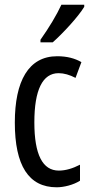

<svg xmlns="http://www.w3.org/2000/svg" viewBox="-20 -786 387 816"><path d="M338 -757V-766H241C220 -721 190 -671 152 -617V-606H204C245 -642 313 -715 338 -757ZM221 10C251 10 292 0 320 -18V-86C289 -70 259 -61 230 -61C161 -61 126 -129 126 -266C126 -404 161 -475 229 -475C252 -475 276 -468 301 -455L326 -522C298 -538 265 -547 223 -547C101 -547 43 -441 43 -265C43 -82 102 10 221 10Z"/></svg>

Font: Noto Sans Sinhala ExtraCondensed
Style: Regular
Weight: 400
Width: 2
Designer: Jelle Bosma - Monotype Design Team
Foundry: Monotype Imaging Inc.
Version: Version 2.006